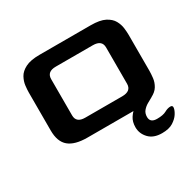

<svg xmlns="http://www.w3.org/2000/svg" viewBox="-136 -595 911 899"><g transform="rotate(-30 320.0 -145.5)"><path d="M182 0Q115 0 82.5 -27Q50 -54 50 -115V-320Q50 -335 52.5 -356.5Q55 -378 66.5 -399Q78 -420 105.5 -434Q133 -448 182 -448H458Q508 -448 535 -434Q562 -420 573.5 -399Q585 -378 587.5 -356.5Q590 -335 590 -320V-128Q590 -110 587.5 -88Q585 -66 573 -46Q561 -26 534 -13Q507 0 458 0ZM220 -86H420Q469 -86 469 -126V-322Q469 -362 420 -362H220Q172 -362 172 -322V-126Q172 -86 220 -86ZM496 157Q450 157 425.5 131Q401 105 401 71Q401 41 414.5 20.5Q428 0 446 -12.5Q464 -25 477 -29Q503 -37 524.5 -36Q546 -35 546 -26Q546 -19 535 -13Q524 -7 509 1.5Q494 10 483 23Q472 36 472 56Q472 87 509 87Q542 87 559 77.5Q576 68 591 68Q604 68 602 81.5Q600 95 589 112Q578 129 556 143Q534 157 496 157Z"/></g></svg>

Font: Goldman
Style: Regular
Weight: 400
Designer: Jaikishan Patel
Version: Version 1.000; ttfautohint (v1.8.3)